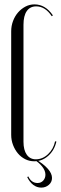

<svg xmlns="http://www.w3.org/2000/svg" viewBox="-20 -727 279 875"><path d="M31 -584Q31 -609 39.5 -631.5Q48 -654 62.5 -670.5Q77 -687 96 -697Q115 -707 137 -707Q187 -707 221 -657L216 -653Q186 -698 145 -698Q117 -698 102 -676.5Q87 -655 87 -614V-81Q87 -43 102 -22Q117 -1 143 -1Q174 -1 199 -24.5Q224 -48 231 -83L237 -82Q228 -42 200 -17Q172 8 136 8Q114 8 95 -1.5Q76 -11 62 -27.5Q48 -44 39.5 -66Q31 -88 31 -113ZM109 77Q123 107 151 107Q167 107 177 96Q187 85 187 69Q187 51 172.5 32.5Q158 14 134 -1H143Q217 44 217 84Q217 103 202.5 115.5Q188 128 168 128Q148 128 131.5 115.5Q115 103 104 80Z"/></svg>

Font: Moniqa Cond Display
Style: Regular
Weight: 400
Width: 3
Designer: Rajesh Rajput
Foundry: Rajesh Rajput
Version: Version 1.000